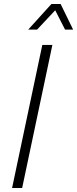

<svg xmlns="http://www.w3.org/2000/svg" viewBox="-20 -933 383 953"><path d="M120 -786H164L254 -882L303 -786H343L281 -913H235ZM40 0H90L240 -710H190Z"/></svg>

Font: Geist ExtraLight
Style: Italic
Weight: 200
Italic angle: -12°
Designer: Basement.studio, Andrés Briganti, Mateo Zaragoza
Foundry: Basement.studio, Vercel, Andrés Briganti, Guido Ferreyra, Mateo Zaragoza
Version: Version 1.500